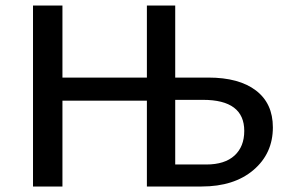

<svg xmlns="http://www.w3.org/2000/svg" viewBox="-20 -678 1056 698"><path d="M737 -396Q849 -396 910.5 -349Q972 -302 972 -215Q972 -120 901.5 -60Q831 0 713 0H514V-312H207V0H100V-658H207V-396H514V-658H617V-396ZM730 -80Q797 -80 832.5 -112.5Q868 -145 868 -202Q868 -315 718 -315H617V-80Z"/></svg>

Font: EauTest Semibold
Style: Regular
Weight: 600
Designer: Christian Thalmann (Catharsis Fonts)
Version: Version 0.001;PS 000.001;hotconv 1.0.88;makeotf.lib2.5.64775